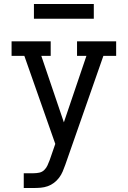

<svg xmlns="http://www.w3.org/2000/svg" viewBox="-20 -737 640 962"><path d="M99 205V131H148Q163 131 177 128Q191 125 201.5 115Q212 105 218 91.5Q224 78 229 65L257 -16L102 -457H38V-530H234V-457H187L300 -124L413 -457H366V-530H562V-457H498L307 89Q301 106 294 122.5Q287 139 276 153.5Q265 168 250.5 179Q236 190 219 196Q202 202 184 203.5Q166 205 148 205ZM150 -643V-717H450V-643Z"/></svg>

Font: Iosevka Slab Extended
Style: Regular
Weight: 400
Width: 7
Monospace: yes
Designer: Belleve Invis
Foundry: Belleve Invis
Version: Version 11.1.1; ttfautohint (v1.8.3)